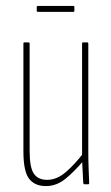

<svg xmlns="http://www.w3.org/2000/svg" viewBox="-20 -622 376 648"><path d="M135 6Q97 6 78 -19Q59 -44 59 -111V-475Q59 -479 62 -479H76Q80 -479 80 -475V-113Q80 -56 94.5 -35.5Q109 -15 139 -15Q172 -15 202.5 -41.5Q233 -68 262 -106V-80Q232 -44 201.5 -19Q171 6 135 6ZM265 0Q262 0 261 -4Q260 -27 258.5 -52.5Q257 -78 257 -93V-96V-475Q257 -479 260 -479H274Q278 -479 278 -475V-111Q278 -83 279 -56Q280 -29 281 -4Q281 0 277 0ZM108 -582Q104 -582 104 -585V-599Q104 -602 108 -602H228Q231 -602 231 -599V-585Q231 -582 228 -582Z"/></svg>

Font: Sofia Sans Extra Condensed Thin
Style: Regular
Weight: 250
Version: Version 4.100